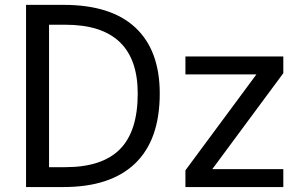

<svg xmlns="http://www.w3.org/2000/svg" viewBox="-20 -752 1238 774"><path d="M535.2 -375Q535.2 -652.3 243.2 -652.3H177.7V-78.1H243.2Q391.6 -78.1 463.4 -150.4Q535.2 -222.7 535.2 -375ZM624 -375Q624 -188.5 524.9 -93.3Q425.8 2 236.3 2H85V-732.4H236.3Q427.7 -732.4 525.9 -640.6Q624 -548.8 624 -375ZM727.5 -524.4H1122.1V-457L835.9 -70.3H1122.1V2H727.5V-65.4L1013.7 -452.1H727.5Z"/></svg>

Font: Gen Shin Gothic Regular
Style: Regular
Weight: 400
Designer: [Source Han Sans]
Ryoko NISHIZUKA  (kana & ideographs); Paul D. Hunt (Latin, Greek & Cyrillic); Wenlong ZHANG  (bopomofo
Version: Version 1.002.20150607